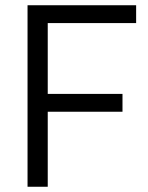

<svg xmlns="http://www.w3.org/2000/svg" viewBox="-20 -712 566 732"><path d="M162 0V-286H447V-354H162V-624H499V-692H85V0Z"/></svg>

Font: Sunflower Light
Style: Regular
Weight: 300
Designer: JIKJI
Foundry: JIKJI
Version: Version 1.00